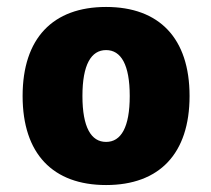

<svg xmlns="http://www.w3.org/2000/svg" viewBox="-20 -525 606 552"><path d="M285 -505C132 -505 45 -415 45 -249C45 -83 132 7 285 7C438 7 525 -83 525 -249C525 -415 438 -505 285 -505ZM285 -117C242 -117 217 -159 217 -249C217 -339 242 -381 285 -381C328 -381 353 -339 353 -249C353 -159 328 -117 285 -117Z"/></svg>

Font: Maven Pro
Style: Black
Weight: 900
Designer: Joe Prince
Foundry: Joe Prince
Version: Version 1.003